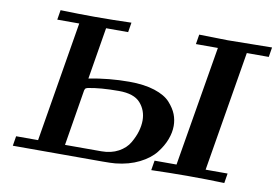

<svg xmlns="http://www.w3.org/2000/svg" viewBox="-74 -807 1339 929"><g transform="rotate(10 596.0 -343.0)"><path d="M39.1 0 46.9 -47.9H154.8L252.9 -638.2H145L152.8 -686Q247.1 -683.1 318.8 -683.1H324.2Q412.1 -683.1 501 -686L493.2 -638.2H384.8L342.8 -383.8Q440.9 -402.8 541 -402.8Q614.3 -402.8 666 -386Q717.8 -369.1 742.9 -341.1Q768.1 -313 778.6 -285.9Q789.1 -258.8 789.1 -229Q789.1 -196.8 776.1 -162.4Q763.2 -127.9 736.1 -93.5Q709 -59.1 658.9 -33.9Q608.9 -8.8 543 -2Q522 0 479 0ZM287.1 -47.9H465.8Q513.7 -47.9 549.3 -67.4Q585 -86.9 602.5 -117.4Q620.1 -147.9 628.2 -176Q636.2 -204.1 636.2 -229Q636.2 -278.8 604.7 -314.5Q573.2 -350.1 499 -350.1Q407.2 -350.1 347.2 -337.9Q338.4 -335.9 335.2 -331.1Q332 -326.2 330.1 -310.1ZM719.2 0 727.1 -47.9H835L934.1 -638.2H826.2L834 -686Q965.8 -683.1 974.1 -683.1Q1018.1 -683.1 1191.9 -686L1184.1 -638.2H1076.2L978 -47.9H1085.9L1078.1 0Q991.2 -2.9 902.8 -2.9Q810.1 -2.9 719.2 0Z"/></g></svg>

Font: CMU Serif Extra
Style: BoldSlanted
Weight: 700
Italic angle: -9.46001°
Version: Version 0.7.0